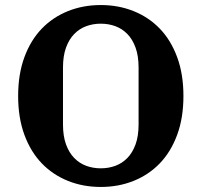

<svg xmlns="http://www.w3.org/2000/svg" viewBox="-20 -730 800 762"><path d="M380 -62Q411 -62 438 -72Q465 -82 485.5 -103Q506 -124 518 -157Q530 -190 530 -236V-462Q530 -508 518 -541Q506 -574 485.5 -595Q465 -616 438 -626Q411 -636 380 -636Q349 -636 322 -626Q295 -616 274.5 -595Q254 -574 242 -541Q230 -508 230 -462V-236Q230 -190 242 -157Q254 -124 274.5 -103Q295 -82 322 -72Q349 -62 380 -62ZM380 12Q310 12 250 -12Q190 -36 146 -81.5Q102 -127 77 -194.5Q52 -262 52 -349Q52 -436 77 -503.5Q102 -571 146 -616.5Q190 -662 250 -686Q310 -710 380 -710Q450 -710 510 -686Q570 -662 614 -616.5Q658 -571 683 -503.5Q708 -436 708 -349Q708 -262 683 -194.5Q658 -127 614 -81.5Q570 -36 510 -12Q450 12 380 12Z"/></svg>

Font: IBM Plex Serif
Style: Bold
Weight: 700
Designer: Mike Abbink, Paul van der Laan, Pieter van Rosmalen
Foundry: Bold Monday
Version: Version 2.008